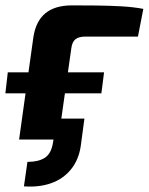

<svg xmlns="http://www.w3.org/2000/svg" viewBox="-31 -519 553 714"><path d="M58 174 71 83Q111 83 134.5 68.5Q158 54 165 17L168 0H106L117 -78H283L269 26Q261 77 232 112Q203 147 158.5 162.5Q114 178 58 174ZM-11 -172 -2 -250H356L346 -172ZM237 -499Q282 -499 328.5 -498.5Q375 -498 420 -495.5Q465 -493 502 -486L482 -383H287Q262 -383 249.5 -373Q237 -363 234 -338L186 0H40L93 -380Q102 -440 137.5 -469.5Q173 -499 237 -499Z"/></svg>

Font: Exo 2
Style: Bold Italic
Weight: 700
Italic angle: -8°
Designer: Natanael Gama
Foundry: Natanael Gama
Version: Version 2.010